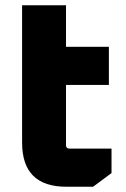

<svg xmlns="http://www.w3.org/2000/svg" viewBox="-20 -710 480 730"><path d="M64 -168V-690H231V-532H394V-387H231V-158Q231 -145 244 -145H404V-52L334 0H232Q64 0 64 -168Z"/></svg>

Font: Oxanium ExtraLight ExtraBold
Style: Regular
Weight: 800
Version: Version 2.000